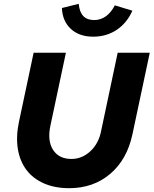

<svg xmlns="http://www.w3.org/2000/svg" viewBox="-20 -976 804 1005"><path d="M673 -272Q645 -141 557 -66Q469 9 342 9Q267 9 210 -16Q153 -41 118.5 -86.5Q84 -132 73.5 -196Q63 -260 79 -337L156 -700H325L244 -319Q227 -240 257.5 -192Q288 -144 354 -144Q409 -144 452.5 -184Q496 -224 509 -289L596 -700H764ZM473 -871Q507 -871 534.5 -891Q562 -911 581 -948L673 -920Q644 -855 590.5 -819.5Q537 -784 468 -784Q395 -784 351 -824.5Q307 -865 304 -934L392 -956Q396 -913 416 -892Q436 -871 473 -871Z"/></svg>

Font: Red Hat Text
Style: Bold Italic
Weight: 700
Italic angle: -12°
Designer: Pentagram / MCKL
Foundry: Pentagram / MCKL
Version: Version 1.003; Red Hat Text Bold Italic